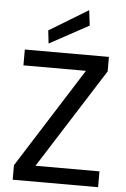

<svg xmlns="http://www.w3.org/2000/svg" viewBox="-62 -984 674 1028"><g transform="rotate(5 275.5 -470.0)"><path d="M46 0V-78L386 -615H50V-700H502V-622L161 -85H505V0ZM174 -743 166 -813 375 -940 385 -858Z"/></g></svg>

Font: DM Sans 16pt Medium
Style: Regular
Weight: 500
Version: Version 4.004;gftools[0.9.30]